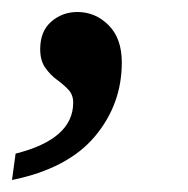

<svg xmlns="http://www.w3.org/2000/svg" viewBox="-44 -153 314 320"><path d="M-24 147 -18 103Q78 79 78 18Q78 5 70 -3.5Q62 -12 51 -20Q40 -28 31.5 -40Q23 -52 23 -71Q23 -101 41.5 -117Q60 -133 85 -133Q115 -133 137 -111Q159 -89 159 -49Q159 21 114 74.5Q69 128 -24 147Z"/></svg>

Font: Noto Serif Tamil SemiCondensed Medium
Style: Italic
Weight: 500
Width: 4
Italic angle: -12°
Designer: Indian Type Foundry, Tom Grace, and the Monotype Design Team
Foundry: Monotype Imaging Inc.
Version: Version 2.003; ttfautohint (v1.8.4.7-5d5b)